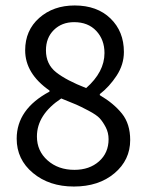

<svg xmlns="http://www.w3.org/2000/svg" viewBox="-20 -670 537 702"><path d="M41 -163Q41 -271 161 -335V-339Q72 -401 72 -486Q72 -559 123.5 -604.5Q175 -650 253 -650Q335 -650 384 -602.5Q433 -555 433 -480Q433 -434 406.5 -393.5Q380 -353 345 -326V-322Q396 -292 426 -254.5Q456 -217 456 -158Q456 -85 398.5 -36.5Q341 12 250 12Q160 12 100.5 -37.5Q41 -87 41 -163ZM115 -171Q115 -118 154 -83.5Q193 -49 252 -49Q307 -49 342 -80Q377 -111 377 -161Q377 -185 366.5 -205Q356 -225 344.5 -237.5Q333 -250 303.5 -265.5Q274 -281 259 -287.5Q244 -294 204 -310Q115 -251 115 -171ZM148 -486Q148 -435 185.5 -405.5Q223 -376 295 -348Q362 -407 362 -476Q362 -525 332 -557Q302 -589 251 -589Q206 -589 177 -560.5Q148 -532 148 -486Z"/></svg>

Font: RibengUni
Style: Regular
Weight: 400
Designer: (1) Dr. Andrew Glass (Program Manager at Microsoft Corporation)
(2) Bivuti Chakma (Suz Moriz)
(3) Paul D. Hunt (Adobe Co
Foundry: Bivuti Chakma and Jyoti Chakma
Version: Version 1.2020